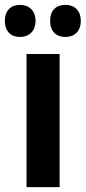

<svg xmlns="http://www.w3.org/2000/svg" viewBox="-46 -769 352 789"><path d="M-26 -683C-26 -639 0 -617 36 -617C73 -617 100 -641 100 -683C100 -726 73 -749 36 -749C0 -749 -26 -727 -26 -683ZM160 -683C160 -640 185 -617 223 -617C260 -617 286 -641 286 -683C286 -726 260 -749 223 -749C185 -749 160 -727 160 -683ZM199 0V-547H63V0Z"/></svg>

Font: Noto Sans Arabic UI Cn
Style: Bold
Weight: 700
Width: 3
Designer: Monotype Design Team, Nadine Chahine and Nizar Qandah
Foundry: Monotype Imaging Inc.
Version: Version 2.010